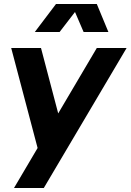

<svg xmlns="http://www.w3.org/2000/svg" viewBox="-20 -740 653 960"><path d="M154 -580H278L355 -680L398 -580H522L464 -720H260ZM36 -500 168 0 50 200H199L613 -500H464L271 -173L185 -500Z"/></svg>

Font: Uncut Sans
Style: Bold Italic
Weight: 700
Italic angle: -10°
Designer: Kasper Nordkvist
Foundry: Uncut Type
Version: Version 1.111;FEAKit 1.0